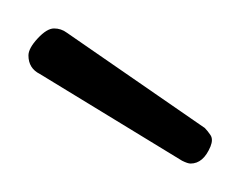

<svg xmlns="http://www.w3.org/2000/svg" viewBox="-20 -485 169 135"><path d="M114 -370Q112 -370 108 -372L8 -433Q0 -437 0 -446Q0 -451 6.5 -458Q13 -465 18 -465Q23 -465 27 -462L124 -395Q126 -393 128 -390Q130 -387 128 -382Q123 -370 114 -370Z"/></svg>

Font: Meow Script
Style: Regular
Weight: 400
Designer: Robert E. Leuschke
Foundry: Robert E. Leuschke
Version: Version 1.010; ttfautohint (v1.8.3)